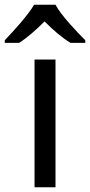

<svg xmlns="http://www.w3.org/2000/svg" viewBox="-60 -786 378 806"><path d="M173 -766H83C57 -721 -3 -656 -40 -617V-606H20C55 -628 91 -660 127 -696C163 -660 201 -627 236 -606H298V-617C260 -655 197 -721 173 -766ZM173 0V-536H85V0Z"/></svg>

Font: Noto Sans Arabic
Style: Regular
Weight: 400
Designer: Monotype Design Team, Nadine Chahine, Nizar Qandah and Khaled Hosny
Foundry: Monotype Imaging Inc.
Version: Version 2.012